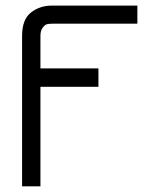

<svg xmlns="http://www.w3.org/2000/svg" viewBox="-20 -492 565 679"><path d="M58.1 167V-365.2Q58.1 -423.3 89.6 -447.8Q121.1 -472.2 163.1 -472.2H465.8V-408.2H167Q153.8 -408.2 146.5 -406.5Q139.2 -404.8 131.1 -394.3Q123 -383.8 123 -365.2V-250H328.1V-185.1H123V167Z"/></svg>

Font: CMU Bright
Style: Roman
Weight: 500
Version: Version 0.7.0